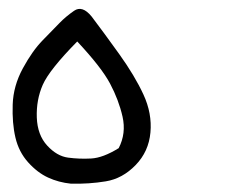

<svg xmlns="http://www.w3.org/2000/svg" viewBox="-20 -249 540 443"><path d="M143.6 174.8Q115.2 171.9 90.8 160.6Q66.4 149.4 44.9 125.5Q23.4 101.6 15.6 68.4Q7.8 35.2 9.3 -7.8Q10.7 -50.8 32.7 -91.3Q54.7 -131.8 78.6 -156.2Q102.5 -180.7 117.2 -195.8Q131.8 -210.9 150.9 -224.1Q169.9 -237.3 191.4 -210.9Q218.8 -174.8 254.9 -124.5Q291 -74.2 311 -30.8Q331.1 12.7 327.1 56.6Q323.2 100.6 293 131.8Q262.7 163.1 224.1 169.4Q185.5 175.8 143.6 174.8ZM253.9 92.8Q271.5 58.6 262.7 20Q253.9 -18.6 233.9 -56.2Q213.9 -93.8 158.2 -153.3Q93.8 -87.9 78.6 -53.2Q63.5 -18.6 64.9 22Q66.4 62.5 88.9 86.9Q111.3 111.3 137.2 114.7Q163.1 118.2 190.4 116.7Q217.8 115.2 253.9 92.8Z"/></svg>

Font: NaikaiFont
Style: Regular
Weight: 400
Version: Version 1.67